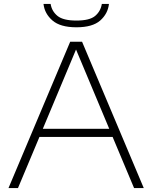

<svg xmlns="http://www.w3.org/2000/svg" viewBox="-20 -951 770 971"><path d="M23 0 335 -740H395L707 0H658L549.5 -258.5H179.5L71 0ZM196.5 -299.5H532.5L364.5 -700.5ZM366.5 -813Q285 -813 245.2 -847.5Q205.5 -882 200 -931H236Q242 -894 270.8 -870.5Q299.5 -847 366.5 -847Q433.5 -847 461.2 -870.5Q489 -894 495 -931H531Q525.5 -881.5 486.8 -847.2Q448 -813 366.5 -813Z"/></svg>

Font: Encode Sans Expanded ExtraLight
Style: Regular
Weight: 200
Width: 7
Designer: Multiple Designers
Foundry: Impallari Type
Version: Version 3.000; ttfautohint (v1.8.3) -l 8 -r 50 -G 200 -x 14 